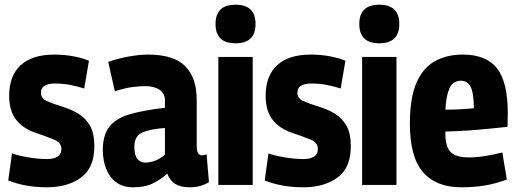

<svg xmlns="http://www.w3.org/2000/svg" viewBox="-20 -786 2200 816"><path d="M15 -19 31 -134Q59 -124 101.5 -117Q144 -110 178 -110Q241 -110 241 -153Q241 -180 210.5 -192.5Q180 -205 133 -221Q78 -239 48.5 -277Q19 -315 19 -379Q19 -464 68 -509Q117 -554 211 -554Q252 -554 290.5 -547Q329 -540 358 -528L338 -410Q309 -419 279 -425Q249 -431 213 -431Q154 -431 154 -392Q154 -368 178 -357Q202 -346 244 -333Q281 -322 312 -303.5Q343 -285 362 -252.5Q381 -220 381 -164Q381 -73 324.5 -31.5Q268 10 179 10Q88 10 15 -19Z M417 -149Q417 -214 446.5 -249.5Q476 -285 535 -301.5Q594 -318 681 -328V-359Q681 -389 658 -404.5Q635 -420 597 -420Q574 -420 542.5 -416Q511 -412 468 -398L440 -523Q479 -537 525.5 -545.5Q572 -554 609 -554Q719 -554 767.5 -504.5Q816 -455 816 -362V-167Q816 -142 822.5 -134Q829 -126 838 -126Q850 -126 858 -130L868 -12Q852 -2 832 4Q812 10 785 10Q747 10 724.5 -4.5Q702 -19 691 -48Q662 -22 628.5 -6Q595 10 546 10Q502 10 473.5 -11.5Q445 -33 431 -69Q417 -105 417 -149ZM551 -162Q551 -126 564 -110.5Q577 -95 598 -95Q619 -95 641.5 -104Q664 -113 681 -129V-242Q621 -238 586 -223.5Q551 -209 551 -162Z M981 -602Q896 -602 896 -684Q896 -766 981 -766Q1066 -766 1066 -684Q1066 -602 981 -602ZM908 0V-544H1054V0Z M1105 -19 1121 -134Q1149 -124 1191.5 -117Q1234 -110 1268 -110Q1331 -110 1331 -153Q1331 -180 1300.5 -192.5Q1270 -205 1223 -221Q1168 -239 1138.5 -277Q1109 -315 1109 -379Q1109 -464 1158 -509Q1207 -554 1301 -554Q1342 -554 1380.5 -547Q1419 -540 1448 -528L1428 -410Q1399 -419 1369 -425Q1339 -431 1303 -431Q1244 -431 1244 -392Q1244 -368 1268 -357Q1292 -346 1334 -333Q1371 -322 1402 -303.5Q1433 -285 1452 -252.5Q1471 -220 1471 -164Q1471 -73 1414.5 -31.5Q1358 10 1269 10Q1178 10 1105 -19Z M1592 -602Q1507 -602 1507 -684Q1507 -766 1592 -766Q1677 -766 1677 -684Q1677 -602 1592 -602ZM1519 0V-544H1665V0Z M1940 10Q1834 10 1778 -54Q1722 -118 1722 -261Q1722 -369 1749.5 -433Q1777 -497 1827.5 -525.5Q1878 -554 1947 -554Q2046 -554 2092 -496Q2138 -438 2138 -305Q2138 -296 2137.5 -278Q2137 -260 2137 -247Q2108 -244 2064.5 -239.5Q2021 -235 1970.5 -231.5Q1920 -228 1873 -227Q1873 -222 1873 -214Q1873 -163 1895 -140Q1917 -117 1973 -117Q2006 -117 2042.5 -123Q2079 -129 2115 -138L2134 -23Q2089 -6 2042.5 2Q1996 10 1940 10ZM1873 -320Q1908 -320 1942.5 -322Q1977 -324 1994 -326Q1993 -394 1979.5 -418.5Q1966 -443 1938 -443Q1921 -443 1907.5 -433.5Q1894 -424 1885 -397Q1876 -370 1873 -320Z"/></svg>

Font: Georama SemiCondensed
Style: Bold
Weight: 700
Width: 4
Designer: Jean-Baptiste Levee
Foundry: Production Type
Version: Version 1.000